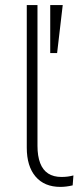

<svg xmlns="http://www.w3.org/2000/svg" viewBox="-20 -725 315 753"><path d="M217 8Q154 8 119.5 -32.5Q85 -73 85 -146V-705H127V-153Q127 -113 137.5 -85.5Q148 -58 169 -44.5Q190 -31 221 -31Q234 -31 245.5 -32.5Q257 -34 268 -37L265 2Q252 5 240 6.5Q228 8 217 8ZM177 -517V-705H226L204 -517Z"/></svg>

Font: Nunito Sans 12pt ExtraLight ExtraLight
Style: Regular
Weight: 250
Version: Version 3.101;gftools[0.9.27]